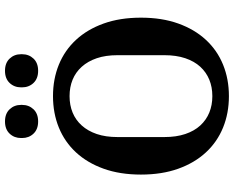

<svg xmlns="http://www.w3.org/2000/svg" viewBox="-106 -842 959 788"><g transform="rotate(-90 374.0 -447.5)"><path d="M374 -56Q411 -56 441.5 -68.5Q472 -81 494.5 -105.5Q517 -130 529.5 -167Q542 -204 542 -253V-445Q542 -494 529.5 -530.5Q517 -567 494.5 -592Q472 -617 441.5 -629.5Q411 -642 374 -642Q337 -642 306.5 -629.5Q276 -617 253.5 -592Q231 -567 218.5 -530.5Q206 -494 206 -445V-253Q206 -204 218.5 -167Q231 -130 253.5 -105.5Q276 -81 306.5 -68.5Q337 -56 374 -56ZM374 12Q304 12 245 -12Q186 -36 143 -82.5Q100 -129 76 -196Q52 -263 52 -349Q52 -435 76 -502Q100 -569 143 -615.5Q186 -662 245 -686Q304 -710 374 -710Q444 -710 503 -686Q562 -662 605 -615.5Q648 -569 672 -502Q696 -435 696 -349Q696 -263 672 -196Q648 -129 605 -82.5Q562 -36 503 -12Q444 12 374 12ZM270 -771Q238 -771 220 -790Q202 -809 202 -837V-841Q202 -869 220 -888Q238 -907 270 -907Q302 -907 320 -888Q338 -869 338 -841V-837Q338 -809 320 -790Q302 -771 270 -771ZM478 -771Q446 -771 428 -790Q410 -809 410 -837V-841Q410 -869 428 -888Q446 -907 478 -907Q510 -907 528 -888Q546 -869 546 -841V-837Q546 -809 528 -790Q510 -771 478 -771Z"/></g></svg>

Font: IBM Plex Serif SemiBold
Style: Regular
Weight: 600
Designer: Mike Abbink, Paul van der Laan, Pieter van Rosmalen
Foundry: Bold Monday
Version: Version 2.5